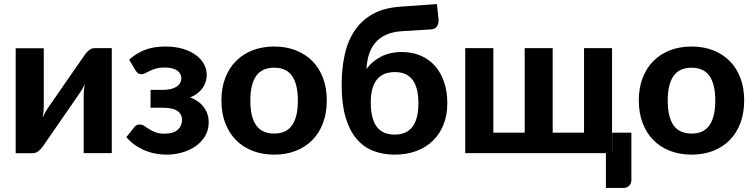

<svg xmlns="http://www.w3.org/2000/svg" viewBox="-20 -752 3705 943"><path d="M57 0.5V-515H195V-231.5Q195 -219.5 193.8 -204.8Q192.5 -190 190 -175Q201.5 -201.5 213.5 -218.5Q214 -219.5 222.2 -231.5Q230.5 -243.5 243.5 -262.2Q256.5 -281 272.8 -304.5Q289 -328 306 -352.5Q345.5 -409.5 396 -482Q403.5 -494 416.2 -504.8Q429 -515.5 445 -515.5H529V0H391V-283.5Q391 -295 392.2 -309.5Q393.5 -324 396 -338.5Q384.5 -312.5 372.5 -296.5Q371.5 -295.5 363.5 -283.5Q355.5 -271.5 342.5 -252.8Q329.5 -234 313.2 -210.5Q297 -187 280 -162.5Q240.5 -105.5 190.5 -33Q186.5 -27 181.2 -21.2Q176 -15.5 169.8 -10.5Q163.5 -5.5 156.5 -2.5Q149.5 0.5 141.5 0.5Z M614.5 -458.5Q644.5 -487.5 688 -505.5Q731.5 -523.5 793 -523.5Q841 -523.5 878.8 -512Q916.5 -500.5 942.5 -481.2Q968.5 -462 982 -436.8Q995.5 -411.5 995.5 -384Q995.5 -369.5 991.2 -353.8Q987 -338 977.5 -323.2Q968 -308.5 952.5 -295.8Q937 -283 914 -274Q934 -266 950.8 -254.5Q967.5 -243 979.5 -227.5Q991.5 -212 998.2 -193Q1005 -174 1005 -151Q1005 -113 987.2 -83.5Q969.5 -54 940.5 -33.8Q911.5 -13.5 874.2 -3Q837 7.5 798 7.5Q776.5 7.5 751.2 3.8Q726 0 700 -9.8Q674 -19.5 648.2 -36.2Q622.5 -53 600.5 -78.5L640.5 -128.5Q649.5 -140.5 665.5 -140.5Q678 -140.5 688.5 -133.5Q699 -126.5 712.2 -118Q725.5 -109.5 743.5 -102.5Q761.5 -95.5 788.5 -95.5Q831.5 -95.5 852.8 -114.5Q874 -133.5 874 -162.5Q874 -191 851.5 -207Q829 -223 777.5 -223H719.5V-310.5H777.5Q823 -310.5 846.8 -326Q870.5 -341.5 870.5 -367.5Q870.5 -391.5 849.5 -406Q828.5 -420.5 789 -420.5Q763.5 -420.5 746 -415.2Q728.5 -410 715.8 -404Q703 -398 693.8 -392.8Q684.5 -387.5 676 -387.5Q666.5 -387.5 659.8 -391Q653 -394.5 645.5 -406.5Z M1327 -523.5Q1385 -523.5 1432.5 -505Q1480 -486.5 1514 -452.2Q1548 -418 1566.5 -369Q1585 -320 1585 -258.5Q1585 -197 1566.5 -147.8Q1548 -98.5 1514 -64Q1480 -29.5 1432.5 -11Q1385 7.5 1327 7.5Q1268.5 7.5 1220.8 -11Q1173 -29.5 1139 -64Q1105 -98.5 1086.2 -147.8Q1067.5 -197 1067.5 -258.5Q1067.5 -320 1086.2 -369Q1105 -418 1139 -452.2Q1173 -486.5 1220.8 -505Q1268.5 -523.5 1327 -523.5ZM1327 -96Q1386 -96 1414.5 -136.8Q1443 -177.5 1443 -258Q1443 -338 1414.5 -378.8Q1386 -419.5 1327 -419.5Q1266.5 -419.5 1238 -378.8Q1209.5 -338 1209.5 -258Q1209.5 -177.5 1238 -136.8Q1266.5 -96 1327 -96Z M1955 -599Q1909.5 -596 1877.5 -581.8Q1845.5 -567.5 1824.5 -543.5Q1803.5 -519.5 1792.8 -486.5Q1782 -453.5 1780 -413Q1805.5 -449.5 1849.8 -473Q1894 -496.5 1954.5 -496.5Q2005.5 -496.5 2046.8 -478.5Q2088 -460.5 2117 -427.5Q2146 -394.5 2161.5 -348Q2177 -301.5 2177 -245Q2177 -186.5 2158.2 -139.8Q2139.5 -93 2105.5 -60.2Q2071.5 -27.5 2024 -10Q1976.5 7.5 1918.5 7.5Q1861 7.5 1813.2 -11Q1765.5 -29.5 1731 -70.2Q1696.5 -111 1677.2 -176.2Q1658 -241.5 1658 -335Q1658 -412.5 1672.2 -480Q1686.5 -547.5 1720 -598.8Q1753.5 -650 1808.2 -681.5Q1863 -713 1943.5 -719L2126 -732L2133.5 -662Q2136 -639.5 2127 -624Q2118 -608.5 2095 -607.5ZM1918.5 -91Q1977.5 -91 2006.2 -129.8Q2035 -168.5 2035 -244.5Q2035 -320.5 2006.8 -359.2Q1978.5 -398 1919.5 -398Q1801 -398 1801 -248.5Q1801 -170.5 1829.5 -130.8Q1858 -91 1918.5 -91Z M2265 -515.5H2403V-100.5H2557V-515.5H2694.5V-100.5H2848.5V-515.5H2986V0H2986.5V-100.5H3081V131Q3081 149.5 3070 160.2Q3059 171 3042 171H2956V0H2265Z M3377 -523.5Q3435 -523.5 3482.5 -505Q3530 -486.5 3564 -452.2Q3598 -418 3616.5 -369Q3635 -320 3635 -258.5Q3635 -197 3616.5 -147.8Q3598 -98.5 3564 -64Q3530 -29.5 3482.5 -11Q3435 7.5 3377 7.5Q3318.5 7.5 3270.8 -11Q3223 -29.5 3189 -64Q3155 -98.5 3136.2 -147.8Q3117.5 -197 3117.5 -258.5Q3117.5 -320 3136.2 -369Q3155 -418 3189 -452.2Q3223 -486.5 3270.8 -505Q3318.5 -523.5 3377 -523.5ZM3377 -96Q3436 -96 3464.5 -136.8Q3493 -177.5 3493 -258Q3493 -338 3464.5 -378.8Q3436 -419.5 3377 -419.5Q3316.5 -419.5 3288 -378.8Q3259.5 -338 3259.5 -258Q3259.5 -177.5 3288 -136.8Q3316.5 -96 3377 -96Z"/></svg>

Font: Lato Heavy
Style: Regular
Weight: 800
Designer: Lukasz Dziedzic
Foundry: tyPoland Lukasz Dziedzic
Version: Version 2.007; 2014-02-27